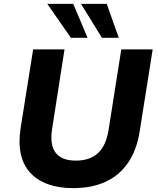

<svg xmlns="http://www.w3.org/2000/svg" viewBox="-20 -960 816 991"><path d="M357 11Q283 11 227 -9.5Q171 -30 135.5 -69Q100 -108 87.5 -165Q75 -222 86 -296L151 -705H313L249 -295Q236 -213 267 -172Q298 -131 371 -131Q444 -131 485.5 -169.5Q527 -208 540 -287L606 -705H768L701 -282Q686 -187 642 -121.5Q598 -56 526.5 -22.5Q455 11 357 11ZM506 -765 398 -940H531L593 -765ZM346 -765 224 -940H358L432 -765Z"/></svg>

Font: Nunito Sans 8pt ExtraBold
Style: Italic
Weight: 800
Italic angle: -9°
Version: Version 3.101;gftools[0.9.27]